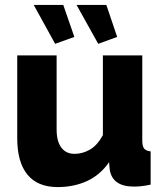

<svg xmlns="http://www.w3.org/2000/svg" viewBox="-20 -750 667 780"><path d="M291 -730H412L456 -600L379 -572ZM117 -730H237L282 -600L204 -572ZM214 10Q133 10 91.5 -40.5Q50 -91 50 -189V-525H210V-224Q210 -176 229 -150.5Q248 -125 283 -125Q315 -125 345 -142Q375 -159 398 -201V-525H558V-180Q558 -156 565.5 -146.5Q573 -137 592 -135V0Q569 5 553 6.5Q537 8 524 8Q438 8 426 -59L423 -91Q387 -39 333.5 -14.5Q280 10 214 10Z"/></svg>

Font: Oxford Sans
Style: Regular
Weight: 800
Designer: Matt McInerney, Pablo Impallari, Rodrigo Fuenzalida
Foundry: Matt McInerney, Pablo Impallari, Rodrigo Fuenzalida
Version: Version 3.000g; ttfautohint (v1.5) -l 8 -r 28 -G 28 -x 14 -D